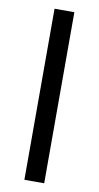

<svg xmlns="http://www.w3.org/2000/svg" viewBox="-87 -800 432 840"><g transform="rotate(10 129.0 -380.0)"><path d="M173 0H85V-760H173Z"/></g></svg>

Font: Noto Sans Gunjala Gondi
Style: Regular
Weight: 400
Designer: Ek Type
Foundry: Ek Type
Version: Version 1.004